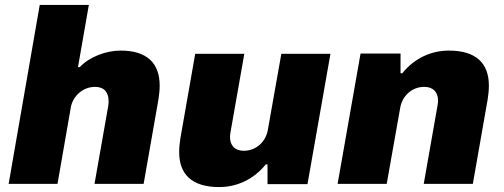

<svg xmlns="http://www.w3.org/2000/svg" viewBox="-20 -745 2041 778"><path d="M15 0H213L267 -310C275 -355 315 -393 365 -393C403 -393 420 -370 420 -336C420 -330 420 -324 419 -318L363 0H562L622 -342C625 -362 627 -380 627 -398C627 -488 577 -540 469 -540C411 -540 344 -516 303 -473H296L340 -725H141Z M868 13C939 13 1007 -17 1057 -79H1064V1H1226L1319 -527H1120L1065 -217C1057 -172 1019 -134 968 -134C931 -134 912 -156 912 -190C912 -196 913 -202 914 -209L970 -527H771L711 -185C708 -165 706 -147 706 -129C706 -39 757 13 868 13Z M1348 0H1547L1602 -310C1610 -355 1648 -393 1699 -393C1736 -393 1755 -371 1755 -337C1755 -331 1754 -325 1753 -318L1697 0H1896L1956 -342C1959 -362 1961 -380 1961 -398C1961 -488 1910 -540 1799 -540C1728 -540 1660 -510 1610 -448H1603V-528H1441Z"/></svg>

Font: Archivo Black
Style: Italic
Weight: 900
Italic angle: -10°
Designer: Hector Gatti
Foundry: Omnibus-Type
Version: Version 2.001